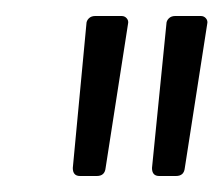

<svg xmlns="http://www.w3.org/2000/svg" viewBox="-20 -713 279 240"><path d="M71 -503 88 -683Q88 -687 91 -690Q94 -693 99 -693H132Q136 -693 138.5 -690Q141 -687 140 -683L112 -503Q111 -493 101 -493H80Q71 -493 71 -503ZM170 -503 188 -683Q188 -687 191 -690Q194 -693 199 -693H231Q235 -693 237.5 -690Q240 -687 239 -683L211 -503Q210 -493 200 -493H179Q170 -493 170 -503Z"/></svg>

Font: Barlow Condensed Light
Style: Italic
Weight: 300
Width: 3
Italic angle: -7°
Designer: Jeremy Tribby
Foundry: Tribby Type
Version: Version 1.408